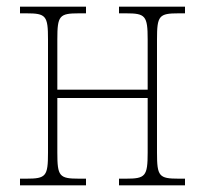

<svg xmlns="http://www.w3.org/2000/svg" viewBox="-20 -556 615 576"><path d="M40 0H238V-20H217C158 -20 152 -27 152 -98V-262H423V-98C423 -27 416 -20 358 -20H337V0H535V-20H516C457 -20 451 -27 451 -98V-438C451 -509 457 -516 516 -516H535V-536H337V-516H358C416 -516 423 -509 423 -438V-287H152V-438C152 -509 158 -516 217 -516H238V-536H40V-516H59C118 -516 124 -509 124 -438V-98C124 -27 118 -20 59 -20H40Z"/></svg>

Font: Noto Serif SemiCondensed Thin
Style: Regular
Weight: 100
Width: 4
Designer: Monotype Design Team
Foundry: Monotype Imaging Inc.
Version: Version 2.015